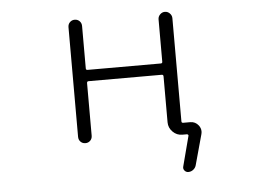

<svg xmlns="http://www.w3.org/2000/svg" viewBox="-50 -609 1099 811"><g transform="rotate(-5 500.0 -203.5)"><path d="M330.1 -281.2Q323.2 -281.2 323.2 -273.4V-50.8Q323.2 -38.1 314.9 -29.8Q306.6 -21.5 294.4 -21.5Q282.2 -21.5 273.9 -29.8Q265.6 -38.1 265.6 -50.8V-515.6Q265.6 -528.3 273.9 -536.6Q282.2 -544.9 294.4 -544.9Q306.6 -544.9 314.9 -536.6Q323.2 -528.3 323.2 -515.6V-335.9Q323.2 -329.1 330.1 -329.1H640.6Q647.5 -329.1 647.5 -335.9V-515.6Q647.5 -527.3 656.2 -536.1Q665 -544.9 676.8 -544.9Q688.5 -544.9 697.3 -536.1Q706.1 -527.3 706.1 -515.6V-78.1Q706.1 -71.3 712.9 -71.3H743.2Q764.6 -71.3 778.3 -53.7Q787.1 -42 787.1 -28.3Q787.1 -22.5 785.2 -15.6L750 112.3Q747.1 123 737.8 130.4Q728.5 137.7 716.8 137.7Q707 137.7 700.7 129.9Q694.3 122.1 697.3 112.3L730.5 -14.6Q731.4 -16.6 729.5 -19Q727.5 -21.5 724.6 -21.5H705.1Q681.6 -21.5 664.6 -38.6Q647.5 -55.7 647.5 -79.1V-273.4Q647.5 -281.2 640.6 -281.2Z"/></g></svg>

Font: Rounded Mgen+ 1mn light
Style: Regular
Weight: 200
Designer: [Source Han Sans]
Ryoko NISHIZUKA  (kana & ideographs); Paul D. Hunt (Latin, Greek & Cyrillic); Wenlong ZHANG  (bopomofo
Version: Version 1.059.20150602